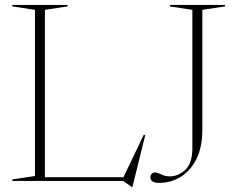

<svg xmlns="http://www.w3.org/2000/svg" viewBox="-20 -735 955 780"><path d="M518 24.5H515L480.5 0H30V-6L122 -20V-695L30 -709V-715H254.5V-709L162.5 -695V-15H481.5L564 -187.5L570 -185.5ZM802 -208.5Q802 -136.5 777.8 -88.5Q753.5 -40.5 713.5 -16.2Q673.5 8 626.5 8Q591 8 591 -15Q591 -23.5 596.5 -29Q602 -34.5 608 -34.5Q619 -34.5 635 -26.5Q651 -18.5 669 -18.5Q705 -18.5 733.2 -45.5Q761.5 -72.5 761.5 -133V-695L670 -709V-715H894V-709L802 -695Z"/></svg>

Font: Newsreader 72pt ExtraLight
Style: Regular
Weight: 275
Designer: Hugues Gentile
Foundry: Production Type
Version: Version 1.003; ttfautohint (v1.8.3)